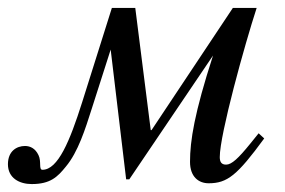

<svg xmlns="http://www.w3.org/2000/svg" viewBox="-65 -452 718 484"><path d="M587 -116 566 -90C536 -53 519 -37 505 -37C493 -37 489 -44 489 -56C489 -113 552 -340 582 -432H522L317 -124H315L276 -432H217L142 -194C111 -96 81 -24 42 -24C32 -24 40 -45 32 -61C24 -78 11 -84 -2 -84C-23 -84 -45 -71 -45 -38C-45 -3 -16 12 15 12C62 12 80 -6 101 -32C132 -69 150 -127 166 -177L214 -327L253 0H261L472 -312C425 -167 414 -97 414 -44C414 -6 436 10 461 10C508 10 533 -10 601 -103Z"/></svg>

Font: STIXGeneral
Style: Italic
Weight: 400
Italic angle: -16.33°
Designer: MicroPress Inc., with final additions and corrections provided by Coen Hoffman, Elsevier (retired)
Version: Version 1.1.0